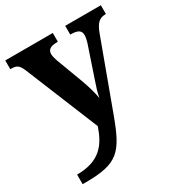

<svg xmlns="http://www.w3.org/2000/svg" viewBox="-180 -657 939 1007"><g transform="rotate(-30 289.5 -153.5)"><path d="M27 171V229H44C241 229 280 183 348 0L499 -410C519 -464 538 -482 575 -483H579V-536H363V-483H368C409 -482 427 -472 427 -443C427 -431 422 -407 417 -394L354 -207C345 -182 335 -151 329 -118C325 -146 311 -196 296 -237L234 -403C229 -418 225 -432 225 -444C225 -470 242 -483 284 -483H288V-536H0V-483H4C38 -483 52 -475 68 -435L248 5C216 100 166 171 27 171Z"/></g></svg>

Font: Noto Serif Georgian Bold
Style: Regular
Weight: 700
Designer: Monotype Design Team, Akaki Razmadze
Foundry: Google LLC
Version: Version 2.003